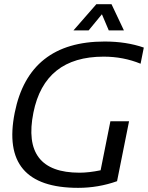

<svg xmlns="http://www.w3.org/2000/svg" viewBox="-20 -904 716 929"><path d="M546.4 -27.3Q455.6 4.9 357.9 4.9Q-21.5 4.9 51.3 -358.9Q120.1 -703.1 486.3 -703.1Q591.3 -703.1 675.8 -673.8L660.2 -595.7Q576.7 -629.9 481.4 -629.9Q195.8 -629.9 141.6 -358.9Q83.5 -68.4 364.7 -68.4Q409.7 -68.4 466.8 -80.1L514.2 -317.4H604.5ZM446.3 -883.8H519.5L579.6 -756.8H506.3L473.1 -835L408.7 -756.8H335.4Z"/></svg>

Font: Sansation
Style: Italic
Weight: 400
Designer: Bernd Montag
Version: Version 1.301